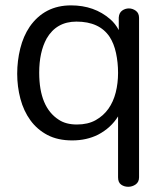

<svg xmlns="http://www.w3.org/2000/svg" viewBox="-20 -515 607 718"><path d="M424.1 -402.5Q424.1 -402.5 424.1 -449.4Q425.3 -467.1 436.7 -475.3Q448.1 -483.5 462 -483.5Q475.9 -483.5 488 -474.7Q500 -465.8 500 -448.1V148.1Q500 165.8 487.3 174.7Q474.7 183.5 459.5 183.5Q444.3 183.5 432.9 175.3Q421.5 167.1 421.5 148.1V-79.7Q394.9 -36.7 346.8 -11.4Q303.8 10.1 250 10.1Q196.2 10.1 157.6 -10.1Q119 -30.4 93.7 -65.2Q68.4 -100 56.3 -145.6Q44.3 -191.1 44.3 -239.2Q44.3 -287.3 55.7 -333.5Q67.1 -379.7 91.1 -415.2Q146.8 -494.9 245.6 -494.9Q332.9 -494.9 392.4 -443Q411.4 -426.6 424.1 -402.5ZM389.9 -377.2Q351.9 -434.2 265.8 -434.2Q191.1 -434.2 154.4 -370.9Q126.6 -320.3 126.6 -243Q126.6 -113.9 200 -67.1Q226.6 -49.4 267.7 -49.4Q308.9 -49.4 338 -65.8Q367.1 -82.3 385.4 -108.2Q403.8 -134.2 412.7 -169Q421.5 -203.8 421.5 -242.4Q421.5 -281 413.9 -316.5Q406.3 -351.9 389.9 -377.2Z"/></svg>

Font: Mandali
Style: Regular
Weight: 400
Designer: Purushoth Kumar Guthula
Foundry: Silikandhra, Hyderabad
Version: Version 1.0.5; ttfautohint (v1.2.25-373a) -l 7 -r 28 -G 50 -